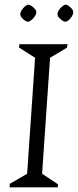

<svg xmlns="http://www.w3.org/2000/svg" viewBox="-20 -801 333 821"><path d="M21 0 22 -15 96 -58 130 -554 61 -598 63 -612H269L266 -597L194 -554L160 -58L228 -13L227 0ZM259 -708Q254 -708 246 -713.5Q238 -719 231.5 -726.5Q225 -734 226 -741Q226 -749 232 -758Q238 -767 246.5 -774Q255 -781 260 -781Q266 -781 274 -775.5Q282 -770 288 -762.5Q294 -755 293 -747Q293 -740 287 -730.5Q281 -721 273.5 -714.5Q266 -708 259 -708ZM99 -708Q94 -708 86 -713.5Q78 -719 72 -726.5Q66 -734 67 -741Q67 -749 73 -758Q79 -767 87 -774Q95 -781 101 -781Q107 -781 115 -775.5Q123 -770 129.5 -762.5Q136 -755 135 -747Q135 -740 128.5 -730.5Q122 -721 113.5 -714.5Q105 -708 99 -708Z"/></svg>

Font: Ancizar Serif Light
Style: Italic
Weight: 300
Italic angle: -4°
Designer: Cesar Puertas, Viviana Monsalve, Julian Moncada, Julian Prieto, Jose Castro, Felipe Aragon, Mariel Hernandez, Sara Alarc
Version: Version 8.100